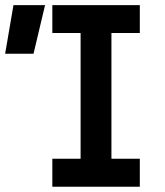

<svg xmlns="http://www.w3.org/2000/svg" viewBox="-25 -713 631 733"><path d="M174.8 0V-106.9H282.7V-586.9H174.8V-693.4H508.8V-586.9H400.4V-106.9H508.8V0ZM-5.4 -507.8 26.4 -693.4H147L103 -507.8Z"/></svg>

Font: Cascadia Mono PL SemiBold
Style: Regular
Weight: 600
Monospace: yes
Designer: Aaron Bell
Foundry: Saja Typeworks
Version: Version 2404.023; ttfautohint (v1.8.4)